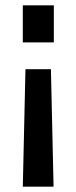

<svg xmlns="http://www.w3.org/2000/svg" viewBox="-20 -520 288 724"><path d="M76 -259 66 184H182L172 -259ZM66 -500V-360H183V-500Z"/></svg>

Font: RazerF5 SemiBold
Style: Regular
Weight: 600
Foundry: Razer Inc.
Version: Version 2